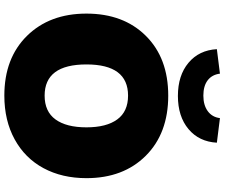

<svg xmlns="http://www.w3.org/2000/svg" viewBox="-92 -894 999 854"><g transform="rotate(90 407.0 -467.5)"><path d="M199.2 -933.1 308.1 -946.8Q312.5 -911.6 337.6 -892.3Q362.8 -873 405.8 -873Q448.2 -873 474.9 -892.6Q501.5 -912.1 505.9 -946.8L615.2 -933.1Q610.8 -854 554.7 -806.9Q498.5 -759.8 407.2 -759.8Q315.9 -759.8 259.8 -806.9Q203.6 -854 199.2 -933.1ZM41 -353Q41 -517.6 139.9 -617.2Q238.8 -716.8 405.8 -716.8Q573.7 -716.8 673.3 -616.9Q772.9 -517.1 772.9 -353Q772.9 -244.6 728.5 -162.1Q684.1 -79.6 600.3 -33.7Q516.6 12.2 405.8 12.2Q239.3 12.2 140.1 -88.4Q41 -189 41 -353ZM267.1 -353Q267.1 -167 405.8 -167Q476.6 -167 511.7 -215.3Q546.9 -263.7 546.9 -353Q546.9 -441.9 511.7 -490Q476.6 -538.1 405.8 -538.1Q267.1 -538.1 267.1 -353Z"/></g></svg>

Font: Mulish ExtraBlack
Style: Regular
Weight: 1000
Designer: Vernon Adams
Foundry: Vernon Adams
Version: Version 3.603; ttfautohint (v1.8.3)